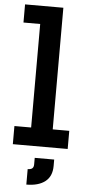

<svg xmlns="http://www.w3.org/2000/svg" viewBox="-65 -826 496 1081"><g transform="rotate(5 183.0 -285.0)"><path d="M248 -102.5H341.5V0H31.5V-102.5H126V-687.5H31.5V-790H248ZM161 66H271V102Q271 161 233 190.5Q195 220 127 220V132.5Q144.5 132.5 152.8 125.5Q161 118.5 161 102Z"/></g></svg>

Font: Hepta Slab SemiBold
Style: Regular
Weight: 600
Designer: Michael LaGattuta
Foundry: Michael LaGattuta
Version: Version 1.102